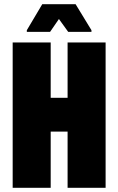

<svg xmlns="http://www.w3.org/2000/svg" viewBox="-20 -889 560 909"><path d="M40 0V-688H220V-426H300V-688H480V0H300V-266H220V0ZM107 -738V-746L180 -869H338L413 -746V-738H303L259 -799L217 -738Z"/></svg>

Font: Saira Condensed Black
Style: Regular
Weight: 900
Width: 3
Designer: Hector Gatti with collaboration of the Omnibus-Type team
Foundry: Omnibus-Type
Version: Version 1.101